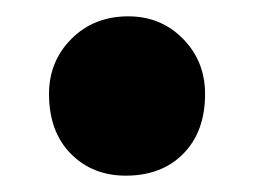

<svg xmlns="http://www.w3.org/2000/svg" viewBox="-20 -207 311 235"><path d="M40 -92Q40 -132 67.5 -159.5Q95 -187 137 -187Q177 -187 204 -159.5Q231 -132 231 -92Q231 -46 204.5 -19Q178 8 134 8Q93 8 66.5 -19Q40 -46 40 -92Z"/></svg>

Font: Lalezar
Style: Regular
Weight: 400
Designer: Borna Izadpanah
Foundry: Borna Izadpanah
Version: Version 1.003